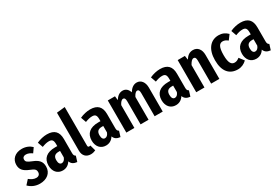

<svg xmlns="http://www.w3.org/2000/svg" viewBox="56 -1862 4214 2933"><g transform="rotate(-30 2163.0 -396.0)"><path d="M219 -584C98 -584 27 -509 27 -413C27 -334 65 -286 164 -246C244 -215 262 -196 262 -152C262 -111 236 -88 194 -88C150 -88 109 -110 73 -140L4 -64C51 -15 120 17 200 17C320 17 410 -49 410 -165C410 -257 361 -302 269 -338C187 -371 170 -387 170 -423C170 -458 193 -478 231 -478C269 -478 304 -462 339 -437L394 -516C350 -559 290 -584 219 -584Z M855 -143V-391C855 -519 794 -584 663 -584C607 -584 539 -569 482 -542L515 -449C561 -467 599 -477 638 -477C692 -477 713 -454 713 -383V-349H673C526 -349 448 -281 448 -158C448 -54 508 17 602 17C656 17 706 -5 742 -63C761 -12 799 9 856 15L886 -81C865 -92 855 -106 855 -143ZM644 -88C612 -88 592 -114 592 -170C592 -234 622 -264 687 -264H713V-150C698 -110 674 -88 644 -88Z M1098 17C1131 17 1162 7 1183 -3L1155 -104C1151 -102 1143 -100 1134 -100C1117 -100 1110 -110 1110 -128V-809L964 -793V-122C964 -37 1014 17 1098 17Z M1617 -143V-391C1617 -519 1556 -584 1425 -584C1369 -584 1301 -569 1244 -542L1277 -449C1323 -467 1361 -477 1400 -477C1454 -477 1475 -454 1475 -383V-349H1435C1288 -349 1210 -281 1210 -158C1210 -54 1270 17 1364 17C1418 17 1468 -5 1504 -63C1523 -12 1561 9 1618 15L1648 -81C1627 -92 1617 -106 1617 -143ZM1406 -88C1374 -88 1354 -114 1354 -170C1354 -234 1384 -264 1449 -264H1475V-150C1460 -110 1436 -88 1406 -88Z M2247 -584C2190 -584 2146 -549 2110 -491C2091 -550 2053 -584 1999 -584C1941 -584 1900 -550 1865 -495L1857 -567H1730V0H1872V-402C1893 -446 1918 -473 1945 -473C1967 -473 1981 -456 1981 -408V0H2122V-402C2144 -446 2167 -473 2194 -473C2216 -473 2229 -456 2229 -408V0H2372V-423C2372 -520 2322 -584 2247 -584Z M2850 -143V-391C2850 -519 2789 -584 2658 -584C2602 -584 2534 -569 2477 -542L2510 -449C2556 -467 2594 -477 2633 -477C2687 -477 2708 -454 2708 -383V-349H2668C2521 -349 2443 -281 2443 -158C2443 -54 2503 17 2597 17C2651 17 2701 -5 2737 -63C2756 -12 2794 9 2851 15L2881 -81C2860 -92 2850 -106 2850 -143ZM2639 -88C2607 -88 2587 -114 2587 -170C2587 -234 2617 -264 2682 -264H2708V-150C2693 -110 2669 -88 2639 -88Z M3240 -584C3177 -584 3136 -551 3101 -495L3090 -567H2963V0H3108V-395C3134 -443 3159 -472 3187 -472C3212 -472 3226 -455 3226 -407V0H3371V-423C3371 -520 3321 -584 3240 -584Z M3691 -584C3547 -584 3455 -471 3455 -279C3455 -80 3545 17 3692 17C3755 17 3807 -9 3849 -49L3785 -133C3755 -110 3731 -98 3700 -98C3646 -98 3608 -137 3608 -280C3608 -427 3642 -472 3700 -472C3731 -472 3758 -459 3788 -435L3849 -517C3804 -562 3754 -584 3691 -584Z M4268 -143V-391C4268 -519 4207 -584 4076 -584C4020 -584 3952 -569 3895 -542L3928 -449C3974 -467 4012 -477 4051 -477C4105 -477 4126 -454 4126 -383V-349H4086C3939 -349 3861 -281 3861 -158C3861 -54 3921 17 4015 17C4069 17 4119 -5 4155 -63C4174 -12 4212 9 4269 15L4299 -81C4278 -92 4268 -106 4268 -143ZM4057 -88C4025 -88 4005 -114 4005 -170C4005 -234 4035 -264 4100 -264H4126V-150C4111 -110 4087 -88 4057 -88Z"/></g></svg>

Font: Glow Sans TC Compressed
Style: Bold
Weight: 700
Width: 2
Designer: Ryoko NISHIZUKA (kana, bopomofo & ideographs); Paul D. Hunt (Latin, Greek & Cyrillic); Sandoll Communications, Soo-young
Version: Version 0.93